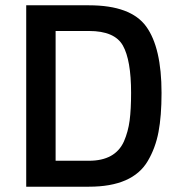

<svg xmlns="http://www.w3.org/2000/svg" viewBox="-20 -705 681 725"><path d="M316 0H79V-685H316Q474 -685 532 -605Q590 -525 590 -354Q590 -267 578.5 -206.5Q567 -146 538 -97Q481 0 316 0ZM475 -354Q475 -478 444 -533Q413 -588 316 -588H190V-98H316Q415 -98 448 -171Q464 -208 469.5 -250Q475 -292 475 -354Z"/></svg>

Font: Titillium Web[RUS by Daymarius]
Style: Regular
Weight: 600
Designer: Cyrillization by Daymarius
Foundry: Cyrillization by Daymarius
Version: Version 1.002 September 11, 2018